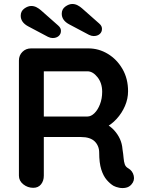

<svg xmlns="http://www.w3.org/2000/svg" viewBox="-20 -943 727 964"><path d="M147 0Q119 0 97 -17.5Q75 -35 75 -61V-639Q75 -665 92.5 -682.5Q110 -700 136 -700H424Q476 -700 521.5 -672.5Q567 -645 595 -596.5Q623 -548 623 -485Q623 -447 607.5 -411Q592 -375 565.5 -346Q539 -317 506 -301L507 -324Q535 -309 553.5 -288.5Q572 -268 582.5 -244.5Q593 -221 595 -194Q599 -169 600.5 -150Q602 -131 606.5 -118Q611 -105 624 -98Q646 -85 651.5 -60.5Q657 -36 640 -17Q629 -4 612 -0.5Q595 3 578 -0.5Q561 -4 550 -10Q533 -20 516 -39.5Q499 -59 488.5 -92Q478 -125 478 -177Q478 -194 472 -208.5Q466 -223 455 -233.5Q444 -244 427 -249.5Q410 -255 387 -255H185L200 -278V-61Q200 -35 186 -17.5Q172 0 147 0ZM200 -334 186 -358H419Q437 -358 454 -374.5Q471 -391 482 -419.5Q493 -448 493 -482Q493 -526 469.5 -555.5Q446 -585 419 -585H188L200 -617ZM244 -752Q239 -752 233 -753.5Q227 -755 221 -758L121 -811Q84 -831 84 -864Q84 -887 102 -900Q120 -913 137 -913Q151 -913 163.5 -906.5Q176 -900 186 -891L272 -815Q280 -808 283 -801.5Q286 -795 286 -788Q286 -772 274.5 -762Q263 -752 244 -752ZM450 -762Q445 -762 439 -763.5Q433 -765 427 -768L327 -821Q290 -841 290 -874Q290 -897 308 -910Q326 -923 343 -923Q357 -923 369.5 -916.5Q382 -910 392 -901L478 -825Q486 -818 489 -811.5Q492 -805 492 -798Q492 -782 480.5 -772Q469 -762 450 -762Z"/></svg>

Font: Quicksand Variable Light
Style: Regular
Weight: 300
Designer: Andrew Paglinawan
Foundry: Andrew Paglinawan
Version: Version 3.004